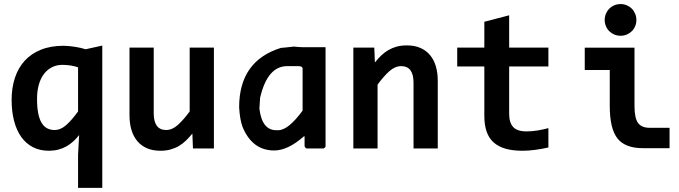

<svg xmlns="http://www.w3.org/2000/svg" viewBox="-20 -730 3339 944"><path d="M363.8 193.8V30.8L369.1 -65.9Q355.5 -48.8 340.1 -34.7Q324.7 -20.5 306.4 -10.3Q288.1 0 266.6 5.6Q245.1 11.2 220.2 11.2Q176.3 11.2 142.1 -6.3Q107.9 -23.9 84.7 -56.4Q61.5 -88.9 49.3 -135.3Q37.1 -181.6 37.1 -238.8Q37.1 -297.9 53.2 -346.9Q69.3 -396 101.3 -431.2Q133.3 -466.3 181.2 -485.6Q229 -504.9 293 -504.9Q305.2 -504.9 319.8 -503.4Q334.5 -502 349.1 -499.8Q363.8 -497.6 377.2 -494.4Q390.6 -491.2 400.9 -487.8L482.9 -505.9V193.8ZM162.1 -244.1Q162.1 -203.1 167.7 -174.1Q173.3 -145 184.3 -126.5Q195.3 -107.9 211.4 -99.4Q227.5 -90.8 248 -90.8Q278.3 -90.8 305.7 -115.2Q333 -139.6 363.8 -182.1V-398.9Q349.6 -404.3 328.9 -407.7Q308.1 -411.1 287.1 -411.1Q258.3 -411.1 235.4 -399.4Q212.4 -387.7 196 -366.2Q179.7 -344.7 170.9 -313.7Q162.1 -282.7 162.1 -244.1Z M735.8 -496.1V-172.9Q735.8 -132.3 751 -111.6Q766.1 -90.8 796.9 -90.8Q826.7 -90.8 854.2 -115.5Q881.8 -140.1 912.6 -182.1V-496.1H1031.7V0H928.7L925.8 -73.2Q910.2 -54.2 894 -38.6Q877.9 -22.9 859.1 -12Q840.3 -1 818.1 5.1Q795.9 11.2 769 11.2Q731 11.2 702.4 -1.2Q673.8 -13.7 654.8 -36.6Q635.7 -59.6 626.2 -91.6Q616.7 -123.5 616.7 -163.1V-496.1Z M1580.6 -498V-10.3Q1580.6 -5.4 1570.8 0H1487.8Q1482.9 0 1477.5 -10.3V-59.6H1474.1Q1395.5 9.8 1328.1 9.8Q1220.2 9.8 1172.4 -106.4Q1159.2 -142.6 1155.8 -202.6Q1155.8 -430.7 1361.3 -494.6Q1368.7 -494.6 1424.3 -501Q1452.6 -498 1467.8 -498ZM1255.4 -195.8Q1268.1 -89.8 1338.4 -89.8H1348.1Q1397 -89.8 1467.8 -186V-395Q1464.4 -404.8 1447.8 -404.8H1391.6Q1294.9 -404.8 1258.8 -249Z M2013.2 0V-323.2Q2013.2 -404.8 1952.6 -404.8Q1922.4 -404.8 1894.8 -380.4Q1867.2 -356 1836.4 -314V0H1717.3V-496.1H1820.3L1823.2 -422.9Q1838.4 -441.9 1854.7 -457.5Q1871.1 -473.1 1890.1 -484.1Q1909.2 -495.1 1931.2 -501Q1953.1 -506.8 1980.5 -506.8Q2018.6 -506.8 2046.9 -494.4Q2075.2 -481.9 2094.2 -459.2Q2113.3 -436.5 2122.8 -404.5Q2132.3 -372.6 2132.3 -333V0Z M2676.3 -4.9Q2644 2.4 2611.3 6.8Q2578.6 11.2 2549.3 11.2Q2500.5 11.2 2465.1 1Q2429.7 -9.3 2406.5 -30.3Q2383.3 -51.3 2372.3 -83.7Q2361.3 -116.2 2361.3 -161.1V-403.3H2228V-496.1H2361.3V-623L2483.4 -654.8V-496.1H2676.3V-403.3H2483.4V-169.9Q2483.4 -127.4 2502.9 -105.7Q2522.5 -84 2568.4 -84Q2597.7 -84 2625.5 -88.9Q2653.3 -93.8 2676.3 -100.1Z M3108.9 -631.8Q3108.9 -615.7 3103 -601.6Q3097.2 -587.4 3086.7 -576.9Q3076.2 -566.4 3062 -560.3Q3047.9 -554.2 3031.2 -554.2Q3014.6 -554.2 3000.2 -560.3Q2985.8 -566.4 2975.3 -576.9Q2964.8 -587.4 2959 -601.6Q2953.1 -615.7 2953.1 -631.8Q2953.1 -647.9 2959 -662.1Q2964.8 -676.3 2975.3 -687Q2985.8 -697.8 3000.2 -703.9Q3014.6 -710 3031.2 -710Q3047.9 -710 3062 -703.9Q3076.2 -697.8 3086.7 -687Q3097.2 -676.3 3103 -662.1Q3108.9 -647.9 3108.9 -631.8ZM2978 -385.7H2855V-495.6H3099.6V-209Q3099.6 -150.4 3116.7 -126Q3133.8 -101.6 3174.8 -101.6H3272V-1.5H3140.6Q3053.7 -1.5 3015.9 -49.3Q2978 -97.2 2978 -209Z"/></svg>

Font: Code New Roman
Style: Bold
Weight: 700
Monospace: yes
Designer: Sam Radian
Foundry: Code New Roman
Version: Version 1.508 October 19, 2014